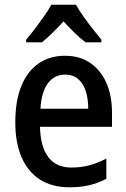

<svg xmlns="http://www.w3.org/2000/svg" viewBox="-20 -786 537 816"><path d="M256 -549Q319 -549 363.5 -518.5Q408 -488 432 -434Q456 -380 456 -307V-247H150Q152 -162 185.5 -118Q219 -74 283 -74Q325 -74 360 -83.5Q395 -93 432 -112V-26Q397 -8 360 1Q323 10 275 10Q202 10 150.5 -22.5Q99 -55 72 -117Q45 -179 45 -266Q45 -357 70.5 -420Q96 -483 143.5 -516Q191 -549 256 -549ZM257 -469Q211 -469 183.5 -432Q156 -395 152 -324H355Q355 -366 344.5 -398.5Q334 -431 312 -450Q290 -469 257 -469ZM303 -766Q315 -744 334 -717Q353 -690 373.5 -664Q394 -638 411 -617V-606H344Q321 -623 297.5 -646Q274 -669 250 -695Q226 -669 202.5 -646Q179 -623 158 -606H91V-617Q109 -638 129 -664.5Q149 -691 168 -718Q187 -745 198 -766Z"/></svg>

Font: Noto Sans Display SemiCondensed Medium
Style: Regular
Weight: 500
Width: 4
Designer: Monotype Design Team
Foundry: Monotype Imaging Inc.
Version: Version 2.003